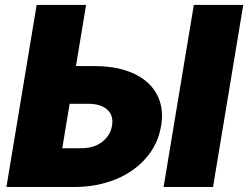

<svg xmlns="http://www.w3.org/2000/svg" viewBox="-20 -747 992 767"><path d="M5.7 0 126.4 -727.3H323.9L283.4 -483H358Q426.8 -483 480.3 -466.1Q533.7 -449.2 568.7 -418Q603.7 -386.7 618.3 -342.7Q632.8 -298.7 623.6 -244.3Q611.9 -171.9 564.3 -116.8Q540.5 -89.1 509.9 -67.5Q479.4 -45.8 442.8 -30.9Q406.2 -16 364.5 -8Q322.8 0 277 0ZM754.3 -727.3H951.7L831 0H633.5ZM228.7 -154.8H302.6Q356.5 -154.8 388.8 -180.8Q421.5 -206.7 427.6 -245.7Q430.8 -264.6 426.3 -280.4Q421.9 -296.2 410 -307.7Q398.1 -319.2 378.7 -325.8Q359.4 -332.4 332.4 -332.4H258.2Z"/></svg>

Font: Inter P Black
Style: Italic
Weight: 900
Italic angle: -9.40001°
Designer: Rasmus Andersson
Foundry: rsms
Version: Version 3.018;git-588b23468